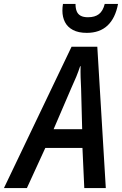

<svg xmlns="http://www.w3.org/2000/svg" viewBox="-81 -952 618 972"><path d="M-61 0 281.2 -715.3H411.6L454.6 0H345.7L336.4 -203.1H148.4L55.2 0ZM190.4 -297.9H335L329.6 -503.4Q328.1 -532.2 327.1 -561.3Q326.2 -590.3 327.1 -616.7H324.7Q316.4 -591.3 305.2 -563.7Q293.9 -536.1 279.8 -505.9ZM358.4 -785.6Q315.9 -785.6 288.3 -800.3Q260.7 -814.9 247.8 -840.3Q234.9 -865.7 234.9 -897.9Q234.9 -907.2 235.6 -915.5Q236.3 -923.8 237.8 -932.1H301.3Q301.3 -909.7 307.4 -894.8Q313.5 -879.9 327.4 -872.3Q341.3 -864.7 364.3 -864.7Q399.4 -864.7 419.9 -880.6Q440.4 -896.5 449.2 -932.1H516.6Q502.9 -859.9 463.4 -822.8Q423.8 -785.6 358.4 -785.6Z"/></svg>

Font: Open Sans SemiCondensed SemiBold
Style: Italic
Weight: 600
Width: 4
Italic angle: -12°
Designer: Monotype Design Team
Foundry: Monotype Imaging Inc.
Version: Version 3.000